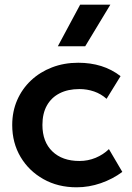

<svg xmlns="http://www.w3.org/2000/svg" viewBox="-20 -782 562 817"><path d="M306 15Q226.5 15 164.8 -19.8Q103 -54.5 67.5 -114.2Q32 -174 32 -250Q32 -307.5 53 -355.8Q74 -404 112 -439.8Q150 -475.5 201.2 -495.2Q252.5 -515 313 -515Q365.5 -515 410.5 -501Q455.5 -487 493 -458L433.5 -361.5Q410 -382.5 380.2 -392.8Q350.5 -403 318 -403Q269 -403 233.8 -385Q198.5 -367 179.5 -333Q160.5 -299 160.5 -250.5Q160.5 -178.5 202.8 -137.8Q245 -97 318 -97Q354.5 -97 387 -110.5Q419.5 -124 443.5 -147.5L500.5 -50.5Q459.5 -20 409 -2.5Q358.5 15 306 15ZM226 -585 321 -762H449.5L342.5 -585Z"/></svg>

Font: Geologica EX Med
Style: Regular
Weight: 500
Designer: Sindre Bremnes, Frode Helland
Foundry: Monokrom Skriftforlag AS
Version: Version 1.010;gftools[0.9.28]